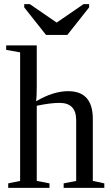

<svg xmlns="http://www.w3.org/2000/svg" viewBox="-20 -915 540 935"><path d="M311 -471H312Q432 -471 432 -336V-34L488 -22V0H290V-22L351 -34V-330Q351 -414 270 -414Q226 -414 159 -400V-34L221 -22V0H20V-22L78 -34V-660L10 -672V-694H159V-495Q159 -444 156 -422Q240 -471 311 -471ZM125 -895 256 -805 387 -895H414V-879L308 -745H204L98 -879V-895Z"/></svg>

Font: Libra Serif Modern
Style: Regular
Weight: 400
Designer: Stefan Peev, Context Ltd
Foundry: Stefan Peev, Context Ltd
Version: Version 1.000